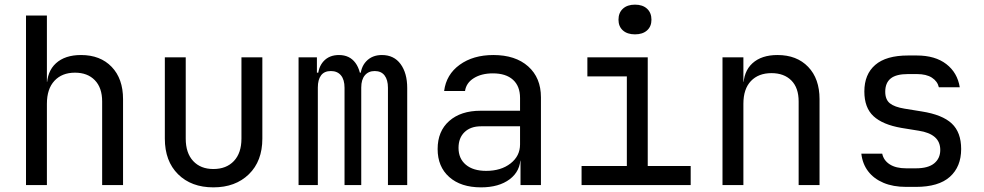

<svg xmlns="http://www.w3.org/2000/svg" viewBox="-20 -797 4240 827"><path d="M92 0V-730H182V-550V-445H201L182 -424Q182 -489 221 -524.5Q260 -560 329 -560Q412 -560 461 -509Q510 -458 510 -370V0H420V-360Q420 -419 388.5 -451.5Q357 -484 303 -484Q247 -484 214.5 -449Q182 -414 182 -350V0Z M899 10Q804 10 747 -46.5Q690 -103 690 -200V-550H780V-200Q780 -138 812 -103.5Q844 -69 899 -69Q955 -69 987.5 -103.5Q1020 -138 1020 -200V-550H1110V-200Q1110 -103 1052 -46.5Q994 10 899 10Z M1266 0V-550H1345V-484H1363L1349 -460Q1349 -506 1373.5 -533Q1398 -560 1440 -560Q1486 -560 1511 -526Q1536 -492 1536 -430L1509 -484H1551L1532 -460Q1532 -506 1557.5 -533Q1583 -560 1625 -560Q1677 -560 1705.5 -521Q1734 -482 1734 -418V0H1651V-419Q1651 -453 1636.5 -472Q1622 -491 1594 -491Q1567 -491 1551.5 -472.5Q1536 -454 1536 -420V0H1464V-419Q1464 -454 1448.5 -472.5Q1433 -491 1405 -491Q1377 -491 1363 -472.5Q1349 -454 1349 -420V0Z M2052 10Q1965 10 1915 -34.5Q1865 -79 1865 -155Q1865 -232 1915 -276Q1965 -320 2050 -320H2220V-375Q2220 -426 2189.5 -453.5Q2159 -481 2103 -481Q2054 -481 2021 -460.5Q1988 -440 1983 -405H1893Q1902 -476 1960 -518Q2018 -560 2105 -560Q2200 -560 2255 -511Q2310 -462 2310 -378V0H2222V-105H2207L2222 -120Q2222 -60 2175.5 -25Q2129 10 2052 10ZM2074 -61Q2138 -61 2179 -93Q2220 -125 2220 -175V-253H2052Q2007 -253 1981 -228Q1955 -203 1955 -160Q1955 -114 1986.5 -87.5Q2018 -61 2074 -61Z M2485 0V-82H2680V-468H2510V-550H2770V-82H2955V0ZM2715 -649Q2682 -649 2663 -666Q2644 -683 2644 -712Q2644 -742 2663 -759.5Q2682 -777 2715 -777Q2748 -777 2767 -759.5Q2786 -742 2786 -712Q2786 -683 2767 -666Q2748 -649 2715 -649Z M3092 0V-550H3182V-445H3201L3182 -424Q3182 -489 3221 -524.5Q3260 -560 3329 -560Q3412 -560 3461 -509Q3510 -458 3510 -370V0H3420V-360Q3420 -419 3388.5 -450.5Q3357 -482 3303 -482Q3247 -482 3214.5 -448Q3182 -414 3182 -350V0Z M3883 8Q3827 8 3785.5 -9.5Q3744 -27 3719.5 -59Q3695 -91 3690 -135H3780Q3786 -106 3812.5 -89Q3839 -72 3883 -72H3925Q3978 -72 4004 -93.5Q4030 -115 4030 -151Q4030 -186 4006.5 -206.5Q3983 -227 3937 -234L3863 -246Q3782 -260 3742.5 -296.5Q3703 -333 3703 -403Q3703 -477 3750 -517.5Q3797 -558 3891 -558H3929Q4008 -558 4056 -521Q4104 -484 4114 -421H4024Q4018 -447 3994 -462.5Q3970 -478 3929 -478H3891Q3840 -478 3816.5 -459Q3793 -440 3793 -402Q3793 -368 3813 -352Q3833 -336 3876 -329L3950 -317Q4039 -303 4079.5 -265Q4120 -227 4120 -155Q4120 -79 4071.5 -35.5Q4023 8 3925 8Z"/></svg>

Font: JetBrains Mono Zero
Style: Regular-Zero
Weight: 400
Designer: Philipp Nurullin, Konstantin Bulenkov
Foundry: JetBrains
Version: Version 2.211